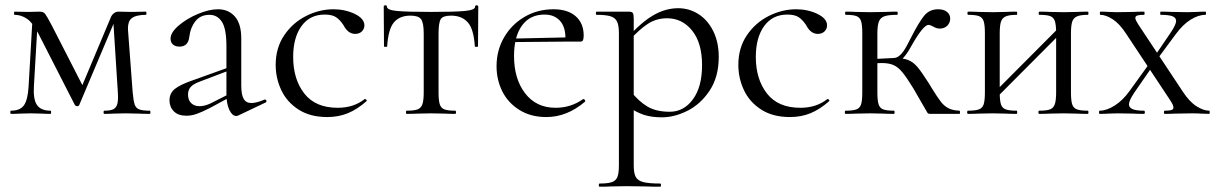

<svg xmlns="http://www.w3.org/2000/svg" viewBox="-20 -430 4598 725"><path d="M103 -364 123 -361 108 -104Q105 -54 120 -33Q135 -12 171 -12Q173 -12 173 -6Q173 0 171 0Q150 0 138 -1L97 -2L55 -1Q43 0 21 0Q19 0 19 -6Q19 -12 21 -12Q56 -12 70.5 -32.5Q85 -53 88 -104ZM546 0Q519 0 504 -1L454 -2L407 -1Q395 0 374 0Q371 0 371 -6Q371 -12 374 -12Q397 -12 408 -17.5Q419 -23 423 -37.5Q427 -52 425 -81L407 -363L423 -374L279 -33Q277 -29 271 -29Q267 -29 263 -33L125 -303Q104 -344 82 -359Q60 -374 35 -374Q33 -374 33 -380Q33 -386 35 -386L86 -385L130 -386Q144 -386 150.5 -377.5Q157 -369 175 -335L298 -95L271 -61L397 -361Q401 -373 409.5 -379.5Q418 -386 427 -386L476 -385L531 -386Q533 -386 533 -380Q533 -374 531 -374Q493 -374 476.5 -360.5Q460 -347 464 -308L481 -81Q484 -49 488.5 -35.5Q493 -22 505.5 -17Q518 -12 546 -12Q548 -12 548 -6Q548 0 546 0Z M872 8Q857 8 846 -15Q835 -38 835 -76V-255Q835 -321 818 -347.5Q801 -374 771 -374Q737 -374 718 -350Q699 -326 695 -292Q691 -254 658 -254Q642 -254 633 -262Q624 -270 624 -284Q624 -307 654 -333Q684 -359 726.5 -377Q769 -395 803 -395Q843 -395 867 -367.5Q891 -340 891 -285V-108Q891 -73 900 -57Q909 -41 929 -41Q949 -41 979 -54H981Q985 -54 986 -49.5Q987 -45 983 -43L880 6Q876 8 872 8ZM620 -51Q620 -78 640.5 -94.5Q661 -111 714 -129L845 -176L848 -165L732 -121Q709 -112 699.5 -101Q690 -90 690 -73Q690 -52 702 -40.5Q714 -29 733 -29Q752 -29 774 -39L859 -82L861 -70L774 -23Q743 -7 723 0Q703 7 684 7Q653 7 636.5 -9.5Q620 -26 620 -51Z M1021 -185Q1021 -249 1053 -296.5Q1085 -344 1135.5 -369.5Q1186 -395 1239 -395Q1283 -395 1319.5 -377.5Q1356 -360 1356 -334Q1356 -321 1346.5 -311.5Q1337 -302 1321 -302Q1294 -302 1277 -335Q1264 -355 1249 -365Q1234 -375 1206 -375Q1150 -375 1118.5 -331.5Q1087 -288 1087 -215Q1087 -131 1129 -77Q1171 -23 1255 -23Q1316 -23 1357 -56H1358Q1361 -56 1363.5 -53Q1366 -50 1364 -48Q1329 -17 1293.5 -2.5Q1258 12 1216 12Q1151 12 1107 -16.5Q1063 -45 1042 -90Q1021 -135 1021 -185Z M1515 -12Q1544 -12 1557 -17Q1570 -22 1575 -36.5Q1580 -51 1580 -81V-303Q1580 -344 1570 -357.5Q1560 -371 1530 -371Q1489 -371 1467.5 -345.5Q1446 -320 1442 -255Q1442 -253 1436 -253Q1430 -253 1430 -255L1429 -405Q1429 -410 1435 -410Q1441 -410 1441 -405Q1441 -392 1480 -388.5Q1519 -385 1608 -385Q1695 -385 1734.5 -388.5Q1774 -392 1774 -405Q1774 -410 1780 -410Q1786 -410 1786 -405L1785 -255Q1785 -253 1779 -253Q1773 -253 1773 -255Q1769 -320 1746.5 -345.5Q1724 -371 1683 -371Q1653 -371 1644.5 -358Q1636 -345 1636 -303V-81Q1636 -51 1640.5 -36.5Q1645 -22 1658 -17Q1671 -12 1699 -12Q1702 -12 1702 -6Q1702 0 1699 0Q1674 0 1660 -1L1608 -2L1557 -1Q1542 0 1515 0Q1513 0 1513 -6Q1513 -12 1515 -12Z M1855 -180Q1855 -240 1883.5 -289Q1912 -338 1961 -366.5Q2010 -395 2070 -395Q2124 -395 2154 -368.5Q2184 -342 2184 -296Q2184 -284 2181.5 -278.5Q2179 -273 2172 -273H2114L2115 -288Q2115 -329 2094 -352Q2073 -375 2036 -375Q1981 -375 1951 -333.5Q1921 -292 1921 -219Q1921 -132 1963 -77.5Q2005 -23 2078 -23Q2136 -23 2182 -56H2183Q2186 -56 2188.5 -52.5Q2191 -49 2189 -46Q2121 12 2043 12Q1984 12 1941 -15Q1898 -42 1876.5 -85.5Q1855 -129 1855 -180ZM1902 -284 2130 -289V-273L1903 -271Z M2244 263Q2276 263 2291 257.5Q2306 252 2311.5 238Q2317 224 2317 194V-305Q2317 -334 2310 -348.5Q2303 -363 2285.5 -368.5Q2268 -374 2233 -374Q2230 -374 2230 -380Q2230 -386 2233 -386H2354Q2366 -386 2369.5 -381Q2373 -376 2373 -360V194Q2373 224 2380.5 238Q2388 252 2409 257.5Q2430 263 2473 263Q2476 263 2476 269Q2476 275 2473 275Q2438 275 2418 274L2345 273L2286 274Q2271 275 2244 275Q2241 275 2241 269Q2241 263 2244 263ZM2347 -30 2362 -85Q2392 -47 2425 -27.5Q2458 -8 2509 -8Q2562 -8 2596.5 -55Q2631 -102 2631 -184Q2631 -268 2593.5 -314.5Q2556 -361 2499 -361Q2458 -361 2425.5 -339.5Q2393 -318 2357 -278L2348 -286Q2399 -344 2445.5 -371.5Q2492 -399 2541 -399Q2582 -399 2617 -377Q2652 -355 2673 -313Q2694 -271 2694 -215Q2694 -140 2660 -88.5Q2626 -37 2576.5 -12Q2527 13 2479 13Q2440 13 2411 3.5Q2382 -6 2347 -30Z M2768 -185Q2768 -249 2800 -296.5Q2832 -344 2882.5 -369.5Q2933 -395 2986 -395Q3030 -395 3066.5 -377.5Q3103 -360 3103 -334Q3103 -321 3093.5 -311.5Q3084 -302 3068 -302Q3041 -302 3024 -335Q3011 -355 2996 -365Q2981 -375 2953 -375Q2897 -375 2865.5 -331.5Q2834 -288 2834 -215Q2834 -131 2876 -77Q2918 -23 3002 -23Q3063 -23 3104 -56H3105Q3108 -56 3110.5 -53Q3113 -50 3111 -48Q3076 -17 3040.5 -2.5Q3005 12 2963 12Q2898 12 2854 -16.5Q2810 -45 2789 -90Q2768 -135 2768 -185Z M3173 -12Q3201 -12 3214 -17Q3227 -22 3231.5 -36Q3236 -50 3236 -81V-305Q3236 -336 3231.5 -350Q3227 -364 3214.5 -369Q3202 -374 3174 -374Q3171 -374 3171 -380Q3171 -386 3174 -386Q3198 -386 3212 -385L3266 -384L3324 -385Q3340 -386 3367 -386Q3370 -386 3370 -380Q3370 -374 3367 -374Q3335 -374 3319.5 -368.5Q3304 -363 3298.5 -348Q3293 -333 3293 -303V-81Q3293 -51 3297.5 -36.5Q3302 -22 3315 -17Q3328 -12 3356 -12Q3358 -12 3358 -6Q3358 0 3356 0Q3331 0 3316 -1L3266 -2L3212 -1Q3198 0 3173 0Q3170 0 3170 -6Q3170 -12 3173 -12ZM3429 -96Q3404 -137 3387.5 -157Q3371 -177 3353.5 -184.5Q3336 -192 3309 -192Q3292 -192 3265 -189L3264 -207Q3283 -207 3315 -209Q3345 -211 3355 -211Q3390 -211 3409 -203.5Q3428 -196 3443.5 -178Q3459 -160 3487 -116L3501 -93Q3521 -61 3533 -45.5Q3545 -30 3561 -21.5Q3577 -13 3603 -12Q3605 -12 3605 -6Q3605 0 3603 0H3492Q3485 0 3482.5 -3.5Q3480 -7 3466.5 -31Q3453 -55 3429 -96ZM3405 -259 3418 -284Q3450 -347 3470 -371Q3490 -395 3522 -395Q3544 -395 3556 -385Q3568 -375 3568 -360Q3568 -344 3557 -333Q3546 -322 3528 -322Q3517 -322 3505 -329Q3493 -336 3486 -336Q3466 -336 3420 -254Q3404 -225 3389 -209.5Q3374 -194 3355 -194V-211Q3380 -211 3405 -259Z M3716 -62 3987 -334 4001 -320 3730 -48ZM3636 -374Q3633 -374 3633 -380Q3633 -386 3636 -386Q3661 -386 3675 -385L3728 -384L3779 -385Q3794 -386 3819 -386Q3821 -386 3821 -380Q3821 -374 3819 -374Q3791 -374 3777.5 -368Q3764 -362 3759.5 -347.5Q3755 -333 3755 -303V-81Q3755 -51 3759.5 -36.5Q3764 -22 3777.5 -17Q3791 -12 3819 -12Q3821 -12 3821 -6Q3821 0 3819 0Q3793 0 3778 -1L3728 -2L3675 -1Q3661 0 3635 0Q3632 0 3632 -6Q3632 -12 3635 -12Q3663 -12 3676.5 -17Q3690 -22 3694.5 -36.5Q3699 -51 3699 -81V-305Q3699 -335 3694.5 -349.5Q3690 -364 3677 -369Q3664 -374 3636 -374ZM3905 -374Q3902 -374 3902 -380Q3902 -386 3905 -386Q3930 -386 3944 -385L3997 -384L4048 -385Q4063 -386 4088 -386Q4090 -386 4090 -380Q4090 -374 4088 -374Q4060 -374 4046.5 -368Q4033 -362 4028.5 -347.5Q4024 -333 4024 -303V-81Q4024 -51 4028.5 -36.5Q4033 -22 4046.5 -17Q4060 -12 4088 -12Q4090 -12 4090 -6Q4090 0 4088 0Q4062 0 4047 -1L3997 -2L3943 -1Q3929 0 3904 0Q3901 0 3901 -6Q3901 -12 3904 -12Q3932 -12 3945 -17Q3958 -22 3963 -36.5Q3968 -51 3968 -81V-305Q3968 -335 3963.5 -349.5Q3959 -364 3946 -369Q3933 -374 3905 -374Z M4378 -12Q4396 -12 4403.5 -14.5Q4411 -17 4411 -24Q4411 -33 4399 -51L4232 -303Q4208 -340 4182 -357Q4156 -374 4135 -374Q4133 -374 4133 -380Q4133 -386 4135 -386Q4156 -386 4166 -385L4197 -384L4261 -385Q4275 -386 4300 -386Q4302 -386 4302 -380Q4302 -374 4300 -374Q4283 -374 4275 -371.5Q4267 -369 4267 -362Q4267 -355 4280 -335L4447 -83Q4472 -45 4498.5 -28.5Q4525 -12 4546 -12Q4548 -12 4548 -6Q4548 0 4546 0L4514 -1Q4503 -2 4482 -2L4418 -1Q4403 0 4378 0Q4375 0 4375 -6Q4375 -12 4378 -12ZM4132 -12Q4158 -12 4188.5 -31Q4219 -50 4245 -86L4325 -197L4337 -187L4263 -80Q4243 -50 4243 -36Q4243 -24 4256.5 -18Q4270 -12 4300 -12Q4303 -12 4303 -6Q4303 0 4300 0Q4273 0 4260 -1L4200 -2L4164 -1Q4154 0 4132 0Q4130 0 4130 -6Q4130 -12 4132 -12ZM4330 -203 4400 -306Q4421 -337 4421 -351Q4421 -363 4407.5 -368.5Q4394 -374 4363 -374Q4361 -374 4361 -380Q4361 -386 4363 -386Q4390 -386 4404 -385L4464 -384L4500 -385Q4510 -386 4532 -386Q4534 -386 4534 -380Q4534 -374 4532 -374Q4505 -374 4475.5 -355.5Q4446 -337 4419 -300L4340 -193Z"/></svg>

Font: Cormorant
Style: Regular
Weight: 400
Designer: Christian Thalmann (Catharsis Fonts)
Foundry: Catharsis Fonts
Version: Version 4.000